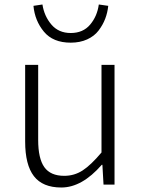

<svg xmlns="http://www.w3.org/2000/svg" viewBox="-20 -822 630 855"><path d="M253 13Q170 13 131 -37.5Q92 -88 92 -192V-533H150V-199Q150 -116 177.5 -77.5Q205 -39 266 -39Q311 -39 348 -63Q385 -87 432 -143V-533H490V0H441L436 -88H433Q345 13 253 13ZM295 -632Q216 -632 175.5 -681Q135 -730 129 -796L169 -802Q177 -750 209 -712.5Q241 -675 295 -675Q350 -675 381.5 -712.5Q413 -750 420 -802L462 -796Q459 -766 448.5 -738.5Q438 -711 419 -686Q400 -661 368 -646.5Q336 -632 295 -632Z"/></svg>

Font: Noto Sans Korean Light
Style: Regular
Weight: 300
Designer: Ryoko NISHIZUKA  (kana & ideographs); Paul D. Hunt (Latin, Greek & Cyrillic); Wenlong ZHANG  (bopomofo); Sandoll Communi
Foundry: Adobe Systems Incorporated
Version: Version 1.000;PS 1;hotconv 1.0.78;makeotf.lib2.5.61930